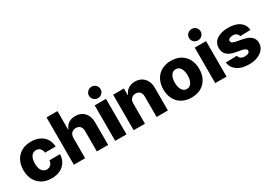

<svg xmlns="http://www.w3.org/2000/svg" viewBox="18 -1663 3593 2555"><g transform="rotate(-30 1814.0 -386.0)"><path d="M309.7 10.3Q223.4 10.3 161.8 -25.4Q100.1 -61.1 67.1 -124.5Q34.1 -187.9 34.1 -271Q34.1 -354.8 67.1 -418.1Q100.1 -481.5 161.9 -517Q223.7 -552.6 309.3 -552.6Q385.3 -552.6 441.4 -525.2Q497.5 -497.9 529.3 -448Q561.1 -398.1 562.9 -331H400.6Q395.6 -372.9 372.3 -396.7Q349.1 -420.5 311.8 -420.5Q266.3 -420.5 238.6 -382.6Q210.9 -344.8 210.9 -272.7Q210.9 -199.9 238.5 -162.1Q266 -124.3 311.8 -124.3Q347.7 -124.3 371.8 -147.4Q396 -170.5 400.6 -213.8H562.9Q560.7 -146.3 529.5 -95.9Q498.2 -45.5 442.3 -17.6Q386.4 10.3 309.7 10.3Z M825.6 -311.1V0H652V-727.3H820V-445.3H826Q844.5 -495.7 886.5 -524.1Q928.6 -552.6 989.7 -552.6Q1075.6 -552.6 1127.7 -496.4Q1179.7 -440.3 1179.3 -347.7V0H1005.7V-313.6Q1006 -359 983 -384.6Q959.9 -410.2 918 -410.2Q876.8 -410.2 851.4 -383.9Q826 -357.6 825.6 -311.1Z M1287.3 0V-545.5H1460.9V0ZM1374.3 -606.5Q1337.7 -606.5 1311.4 -632.1Q1285.2 -657.7 1285.2 -693.9Q1285.2 -730.1 1311.4 -755.9Q1337.7 -781.6 1374.3 -781.6Q1411.2 -781.6 1437.3 -755.9Q1463.4 -730.1 1463.4 -693.9Q1463.4 -657.7 1437.3 -632.1Q1411.2 -606.5 1374.3 -606.5Z M1744.7 -311.1V0H1571V-545.5H1736.2V-445.3H1742.2Q1760.3 -495 1804 -523.8Q1847.7 -552.6 1908 -552.6Q1965.6 -552.6 2008 -527Q2050.4 -501.4 2074 -455.3Q2097.7 -409.1 2097.3 -347.7V0H1923.7V-313.6Q1924 -359 1900.7 -384.6Q1877.5 -410.2 1836.3 -410.2Q1795.1 -410.2 1770.1 -383.9Q1745 -357.6 1744.7 -311.1Z M2459.9 10.3Q2374.3 10.3 2312.5 -25Q2250.7 -60.4 2217.5 -123.8Q2184.3 -187.1 2184.3 -271Q2184.3 -355.1 2217.5 -418.5Q2250.7 -481.9 2312.5 -517.2Q2374.3 -552.6 2459.9 -552.6Q2545.8 -552.6 2607.4 -517.2Q2669 -481.9 2702.2 -418.5Q2735.4 -355.1 2735.4 -271Q2735.4 -187.1 2702.2 -123.8Q2669 -60.4 2607.4 -25Q2545.8 10.3 2459.9 10.3ZM2460.9 -120.7Q2507.5 -120.7 2533 -162.6Q2558.6 -204.5 2558.6 -272Q2558.6 -339.8 2533 -381.9Q2507.5 -424 2460.9 -424Q2412.6 -424 2386.9 -381.9Q2361.2 -339.8 2361.2 -272Q2361.2 -204.5 2386.9 -162.6Q2412.6 -120.7 2460.9 -120.7Z M2824.6 0V-545.5H2998.2V0ZM2911.6 -606.5Q2875 -606.5 2848.7 -632.1Q2822.4 -657.7 2822.4 -693.9Q2822.4 -730.1 2848.7 -755.9Q2875 -781.6 2911.6 -781.6Q2948.5 -781.6 2974.6 -755.9Q3000.7 -730.1 3000.7 -693.9Q3000.7 -657.7 2974.6 -632.1Q2948.5 -606.5 2911.6 -606.5Z M3584.5 -378.9 3425.1 -374.6Q3421.5 -400.6 3399.1 -417.1Q3376.8 -433.6 3342.3 -433.6Q3312.1 -433.6 3291 -421.7Q3269.9 -409.8 3270.2 -388.8Q3269.9 -373.2 3283.2 -361.3Q3296.5 -349.4 3331 -342.3L3436.1 -322.4Q3596.9 -291.5 3598 -174.7Q3597.7 -118.6 3564.8 -77.1Q3532 -35.5 3475.1 -12.6Q3418.3 10.3 3345.2 10.3Q3228.3 10.3 3160.9 -37.8Q3093.4 -85.9 3084.2 -166.9L3255.7 -171.2Q3261.4 -141.3 3285.2 -125.7Q3308.9 -110.1 3345.9 -110.1Q3379.3 -110.1 3400.2 -122.5Q3421.2 -134.9 3421.5 -155.5Q3420.5 -190 3355.1 -202.8L3259.9 -220.9Q3096.9 -251.1 3098 -378.9Q3097.7 -460.9 3163 -506.7Q3228.3 -552.6 3339.1 -552.6Q3449.9 -552.6 3513.8 -506.2Q3577.8 -459.9 3584.5 -378.9Z"/></g></svg>

Font: Inter UI Extra Bold
Style: Regular
Weight: 800
Designer: Rasmus Andersson
Foundry: rsms
Version: 3.2;8d6f07862